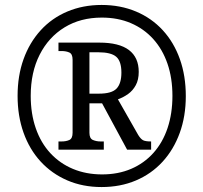

<svg xmlns="http://www.w3.org/2000/svg" viewBox="-20 -745 820 775"><path d="M390 10Q314 10 251.5 -17Q189 -44 144 -93Q99 -142 75 -209.5Q51 -277 51 -358Q51 -439 75 -506Q99 -573 144 -622.5Q189 -672 252 -698.5Q315 -725 390 -725Q466 -725 529 -698.5Q592 -672 637 -623Q682 -574 706 -506.5Q730 -439 730 -357Q730 -276 705.5 -208.5Q681 -141 636 -92Q591 -43 528.5 -16.5Q466 10 390 10ZM392 -41Q457 -41 509.5 -63.5Q562 -86 599.5 -128Q637 -170 656.5 -228.5Q676 -287 676 -358Q676 -430 656 -488Q636 -546 598.5 -587.5Q561 -629 508.5 -651.5Q456 -674 391 -674Q305 -674 240.5 -634.5Q176 -595 140 -524Q104 -453 104 -358Q104 -286 124.5 -227Q145 -168 183.5 -126.5Q222 -85 275 -63Q328 -41 392 -41ZM216 -141V-174H228Q247 -174 260 -180Q273 -186 273 -209V-504Q273 -527 260 -533Q247 -539 228 -539H216V-573H381Q461 -573 500.5 -543Q540 -513 540 -455Q540 -423 528 -401Q516 -379 497 -365.5Q478 -352 456 -344L538 -200Q548 -184 557.5 -179Q567 -174 590 -174V-141H493L392 -328H341V-209Q341 -186 355 -180Q369 -174 386 -174H399V-141ZM380 -367Q431 -367 450.5 -387.5Q470 -408 470 -452Q470 -498 449 -516Q428 -534 377 -534H341V-367Z"/></svg>

Font: Noto Serif SemiCondensed
Style: Regular
Weight: 400
Width: 4
Designer: Monotype Design Team
Foundry: Monotype Imaging Inc.
Version: Version 2.013